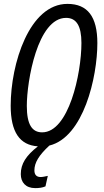

<svg xmlns="http://www.w3.org/2000/svg" viewBox="-20 -744 536 988"><path d="M161 224C181 224 198 222 214 215L226 161C212 164 199 167 189 167C168 167 157 155 157 133C157 93 180 55 234 5C410 -38 481 -347 481 -522C481 -658 431 -724 327 -724C131 -724 35 -416 35 -200C35 -65 81 3 175 9C114 57 87 99 87 152C87 194 112 224 161 224ZM197 -63C145 -63 118 -103 118 -199C118 -327 173 -652 320 -652C373 -652 399 -611 399 -523C399 -363 333 -63 197 -63Z"/></svg>

Font: Noto Sans ExtraCondensed
Style: Italic
Weight: 400
Width: 2
Italic angle: -12°
Designer: Monotype Design Team
Foundry: Monotype Imaging Inc.
Version: Version 2.013